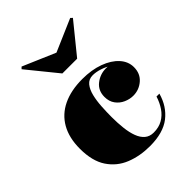

<svg xmlns="http://www.w3.org/2000/svg" viewBox="-210 -843 965 965"><g transform="rotate(-45 272.5 -360.0)"><path d="M286.5 10Q216 10 157.2 -13.5Q98.5 -37 63.2 -89.8Q28 -142.5 28 -230Q28 -307.5 58.5 -361Q89 -414.5 146.5 -442Q204 -469.5 284.5 -469.5Q350.5 -469.5 401.5 -450.8Q452.5 -432 481.5 -400Q510.5 -368 510.5 -328Q510.5 -282.5 479.2 -255.5Q448 -228.5 406.5 -228.5Q381.5 -228.5 356.8 -239.5Q332 -250.5 315.8 -272.5Q299.5 -294.5 299.5 -327Q299.5 -372 332.2 -397.8Q365 -423.5 406.5 -423.5Q446.5 -423.5 478 -398.2Q509.5 -373 509.5 -328H490.5Q490.5 -353.5 475.2 -375.2Q460 -397 436 -412.8Q412 -428.5 385 -437.2Q358 -446 335 -446Q306.5 -446 290 -425.8Q273.5 -405.5 265.8 -373.2Q258 -341 255.8 -303.2Q253.5 -265.5 253.5 -230Q253.5 -187 257.8 -149.8Q262 -112.5 272.5 -84.5Q283 -56.5 301.5 -40.8Q320 -25 348.5 -25Q385 -25 412 -40.5Q439 -56 457.2 -82.8Q475.5 -109.5 486 -143.5H506.5Q487 -72.5 434 -31.2Q381 10 286.5 10ZM233.5 -560 103.5 -720 113 -729.5 286.5 -655 458.5 -729.5 468.5 -720 338.5 -560Z"/></g></svg>

Font: Bodoni Moda 11pt Black
Style: Regular
Weight: 900
Designer: Owen Earl
Foundry: indestructible type
Version: Version 2.004